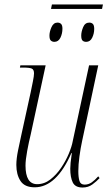

<svg xmlns="http://www.w3.org/2000/svg" viewBox="-20 -828 488 858"><path d="M440 -808 436 -788H208L212 -808ZM365 -641Q355 -641 349 -646.5Q343 -652 343 -669Q343 -686 351.5 -706.5Q360 -727 379 -727Q389 -727 395 -721Q401 -715 401 -699Q401 -678 392 -659.5Q383 -641 365 -641ZM223 -641Q214 -641 207.5 -646.5Q201 -652 201 -669Q201 -686 210 -706.5Q219 -727 237 -727Q247 -727 253 -721Q259 -715 259 -700Q259 -678 250 -659.5Q241 -641 223 -641ZM349 10Q316 10 305 -13Q294 -36 294 -74Q294 -85 295.5 -101Q297 -117 301 -144H299Q232 9 135 9Q90 9 71.5 -19.5Q53 -48 53 -91Q53 -119 61 -157.5Q69 -196 76 -228L117 -415Q122 -439 127 -464Q132 -489 132 -500Q132 -517 122 -521.5Q112 -526 84 -526H69L71 -536H184L117 -226Q109 -194 101.5 -153.5Q94 -113 94 -88Q94 -5 146 -5Q178 -5 205 -26Q232 -47 253 -78Q274 -109 287.5 -141.5Q301 -174 305 -197L378 -536H419L347 -198Q340 -166 335 -129Q330 -92 330 -63Q330 -36 335 -19.5Q340 -3 358 -3Q376 -3 390.5 -13.5Q405 -24 419 -40L425 -32Q411 -17 392.5 -3.5Q374 10 349 10Z"/></svg>

Font: Noto Serif Display Condensed ExtraLight
Style: Italic
Weight: 200
Width: 3
Italic angle: -12°
Designer: Monotype Design Team
Foundry: Monotype Imaging Inc.
Version: Version 2.009